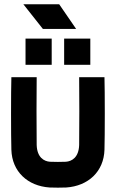

<svg xmlns="http://www.w3.org/2000/svg" viewBox="-20 -860 540 895"><path d="M467 -500H349C350 -468 350 -216 349 -184C347 -126 315 -108 287 -106C269 -105 231 -105 213 -106C185 -108 153 -126 151 -184C150 -216 150 -468 151 -500H33C31 -437 31 -225 33 -162C36 -60 109 7 211 14C229 15 271 15 289 14C391 7 464 -60 467 -162C469 -225 469 -437 467 -500ZM89 -840 180 -725H335L256 -840ZM99 -558H221V-680H99ZM279 -558H401V-680H279Z"/></svg>

Font: Fervojo
Style: Bold
Weight: 700
Designer: kohakuno
Version: ver.1.0